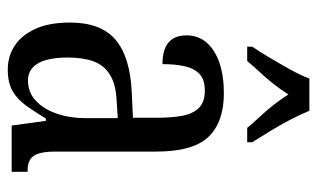

<svg xmlns="http://www.w3.org/2000/svg" viewBox="-181 -625 816 494"><g transform="rotate(90 227.0 -378.0)"><path d="M159 10Q125 10 98 -7.5Q71 -25 54.5 -60.5Q38 -96 38 -150Q38 -230 82.5 -267.5Q127 -305 218 -309L283 -312V-373Q283 -411 278 -438.5Q273 -466 258 -481.5Q243 -497 213 -497Q185 -497 170.5 -483.5Q156 -470 150.5 -445.5Q145 -421 145 -388Q108 -388 89.5 -403.5Q71 -419 71 -450Q71 -480 89.5 -501.5Q108 -523 141.5 -534.5Q175 -546 220 -546Q294 -546 332 -506.5Q370 -467 370 -372V-113Q370 -85 375 -69.5Q380 -54 390.5 -47.5Q401 -41 419 -41H422V0H303L291 -88H285Q268 -60 252 -37.5Q236 -15 214.5 -2.5Q193 10 159 10ZM187 -42Q217 -42 238.5 -61.5Q260 -81 272 -115Q284 -149 284 -191V-273L238 -270Q197 -268 172.5 -253Q148 -238 138 -211Q128 -184 128 -144Q128 -113 134 -90Q140 -67 153.5 -54.5Q167 -42 187 -42ZM100 -619Q113 -638 128.5 -664Q144 -690 159 -717Q174 -744 182 -766H265Q274 -744 288 -717Q302 -690 318 -664Q334 -638 346 -619V-606H309Q295 -623 279.5 -639.5Q264 -656 249.5 -674.5Q235 -693 223 -712Q211 -693 196.5 -674.5Q182 -656 166.5 -639.5Q151 -623 137 -606H100Z"/></g></svg>

Font: Noto Serif ExtraCondensed
Style: Regular
Weight: 400
Width: 2
Designer: Monotype Design Team
Foundry: Monotype Imaging Inc.
Version: Version 2.013